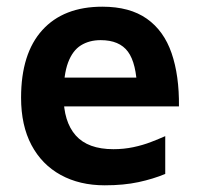

<svg xmlns="http://www.w3.org/2000/svg" viewBox="-20 -539 598 574"><path d="M293 15Q218 15 161.5 -16Q105 -47 74 -105.5Q43 -164 43 -247Q43 -379 106.5 -449Q170 -519 286 -519Q368 -519 419 -483Q470 -447 493 -380Q516 -313 515 -221H125L116 -307H414L390 -271Q388 -350 362.5 -384.5Q337 -419 281 -419Q247 -419 222 -403.5Q197 -388 183.5 -352Q170 -316 170 -253Q170 -175 206.5 -134Q243 -93 319 -93Q350 -93 378.5 -99Q407 -105 431.5 -114.5Q456 -124 474 -132V-19Q438 -4 394 5.5Q350 15 293 15Z"/></svg>

Font: Maven Pro SemiBold
Style: Regular
Weight: 600
Designer: Joe Prince
Foundry: Joe Prince
Version: Version 2.103